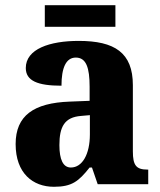

<svg xmlns="http://www.w3.org/2000/svg" viewBox="-20 -707 616 737"><path d="M152 -604H423V-687H152ZM187 10C256 10 282 -11 324 -64H333L355 0H549V-56H546C503 -56 490 -72 490 -126V-380C490 -505 420 -550 282 -550C171 -550 79 -519 79 -446C79 -397 124 -378 216 -378C216 -446 233 -486 271 -486C311 -486 324 -447 324 -374V-320L248 -317C109 -312 40 -263 40 -154C40 -42 106 10 187 10ZM252 -64C222 -64 208 -95 208 -150C208 -221 228 -257 291 -262L325 -265V-191C325 -115 296 -64 252 -64Z"/></svg>

Font: Noto Serif Tamil SemiCondensed ExtraBold
Style: Regular
Weight: 800
Width: 4
Designer: Indian Type Foundry, Tom Grace, and the Monotype Design Team
Foundry: Monotype Imaging Inc.
Version: Version 2.004